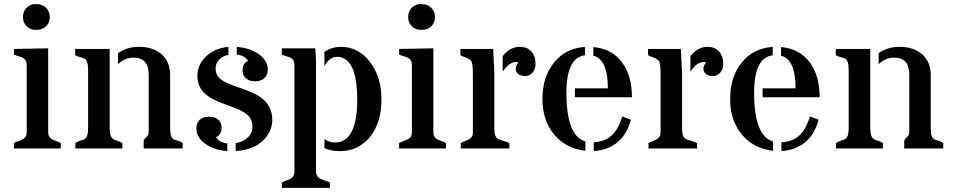

<svg xmlns="http://www.w3.org/2000/svg" viewBox="-20 -719 4615 930"><path d="M213.4 -484.9V-77.1Q213.4 -54.2 233.4 -43.9Q242.7 -39.1 253.4 -35.4Q264.2 -31.7 274.4 -25.9V0H47.4V-25.9Q57.6 -31.7 68.6 -35.4Q79.6 -39.1 88.9 -43.9Q109.4 -54.2 109.4 -77.1V-403.8Q109.4 -429.7 89.8 -439.5Q81.1 -443.8 69.8 -446.5Q58.6 -449.2 47.4 -455.1V-481.9ZM202.6 -681.6Q221.2 -664.1 221.2 -636.2Q221.2 -608.9 202.6 -591.3Q184.6 -574.2 156 -574.2Q127.4 -574.2 109.4 -591.3Q91.3 -608.4 91.3 -636.5Q91.3 -664.6 109.4 -681.9Q127.4 -699.2 148.7 -699.2Q169.9 -699.2 181.9 -694.6Q193.8 -689.9 202.6 -681.6Z M626 -439.9Q585.4 -439.9 551.8 -408.2V-461.4Q594.7 -492.2 652.8 -492.2Q720.2 -492.2 761.7 -457Q804.2 -420.4 804.2 -354V-97.2Q804.2 -50.8 823.2 -43Q829.1 -40.5 835.9 -39.1Q854.5 -34.2 864.7 -25.9V0H675.8V-33.2Q675.8 -42.5 684.1 -50.3Q692.4 -58.1 696.3 -63.7Q700.2 -69.3 700.2 -80.1V-358.9Q700.2 -439.9 626 -439.9ZM511.2 -99.1Q511.2 -53.2 530.8 -43.9Q536.6 -41.5 543.5 -39.1Q563.5 -32.7 572.8 -25.9V0H345.2V-25.9Q354 -32.7 367.4 -37.1Q380.9 -41.5 387 -43.9Q393.1 -46.4 397.5 -52.7Q406.7 -65.4 406.7 -98.1V-379.9Q406.7 -428.2 387.7 -436Q381.8 -438.5 375 -440.4Q353.5 -445.3 344.2 -452.1V-481.9H511.2Z M1121.6 -25.9Q1158.2 -31.2 1180.4 -53Q1202.6 -74.7 1202.6 -103.5Q1202.6 -132.3 1191.2 -148.2Q1179.7 -164.1 1160.9 -175.5Q1142.1 -187 1118.2 -196Q1094.2 -205.1 1069.3 -214.1Q1044.4 -223.1 1020.5 -234.4Q996.6 -245.6 977.5 -261.2Q936 -295.9 936 -352.1Q936 -402.3 974.1 -441.4Q1017.1 -486.3 1086.4 -491.7V-453.1Q1058.1 -447.8 1041.3 -429.7Q1024.4 -411.6 1024.4 -387.2Q1024.4 -362.8 1036.1 -348.4Q1047.9 -334 1067.1 -323.5Q1086.4 -313 1111.1 -304.4Q1135.7 -295.9 1161.6 -286.4Q1187.5 -276.9 1212.2 -265.4Q1236.8 -253.9 1255.9 -236.8Q1298.8 -198.7 1298.8 -138.2Q1298.8 -85 1258.8 -43Q1210.9 7.3 1121.6 12.7ZM1154.8 -377Q1154.8 -413.6 1181.6 -423.8Q1166.5 -450.7 1127 -454.6V-491.7Q1191.4 -486.8 1234.4 -456.1Q1276.9 -425.3 1276.9 -381.8Q1276.9 -355.5 1260.5 -340.3Q1244.1 -325.2 1216.1 -325.2Q1188 -325.2 1171.4 -339.4Q1154.8 -353.5 1154.8 -377ZM1053.2 -102.1Q1053.2 -65.4 1026.4 -55.2Q1041.5 -28.3 1081.1 -24.4V12.7Q1018.1 8.8 973.6 -22.9Q931.2 -53.7 931.2 -97.2Q931.2 -123.5 947.5 -138.7Q963.9 -153.8 991.9 -153.8Q1020 -153.8 1036.6 -139.6Q1053.2 -125.5 1053.2 -102.1Z M1510.7 -423.8V113.8Q1511.7 137.2 1532.2 147.5Q1542 151.9 1553.7 155.5Q1565.4 159.2 1578.1 165V190.9H1345.2V165Q1355.5 159.2 1366.5 155.5Q1377.4 151.9 1386.2 147.5Q1406.2 136.7 1406.2 113.8V-403.8Q1406.2 -429.7 1386.7 -439.5Q1378.4 -443.8 1367.4 -446.5Q1356.4 -449.2 1345.2 -455.1V-484.9H1507.3ZM1625.5 13.2Q1583.5 13.2 1551.3 -1.5L1551.8 -44.9Q1575.7 -28.8 1602.3 -28.8Q1628.9 -28.8 1648.7 -41.3Q1668.5 -53.7 1682.1 -79.1Q1710.4 -132.3 1710.4 -235.8Q1710.4 -397.9 1649.9 -433.6Q1631.8 -443.8 1615.5 -443.8Q1599.1 -443.8 1589.6 -439.2Q1580.1 -434.6 1572.8 -427.7Q1564 -419.4 1551.3 -398.9V-467.8Q1587.4 -492.2 1631.6 -492.2Q1675.8 -492.2 1711.4 -472.4Q1747.1 -452.6 1772.9 -418Q1827.6 -345.7 1827.6 -238.8Q1827.6 -122.6 1770.5 -53.7Q1714.4 13.2 1625.5 13.2Z M2079.1 -484.9V-77.1Q2079.1 -54.2 2099.1 -43.9Q2108.4 -39.1 2119.1 -35.4Q2129.9 -31.7 2140.1 -25.9V0H1913.1V-25.9Q1923.3 -31.7 1934.3 -35.4Q1945.3 -39.1 1954.6 -43.9Q1975.1 -54.2 1975.1 -77.1V-403.8Q1975.1 -429.7 1955.6 -439.5Q1946.8 -443.8 1935.5 -446.5Q1924.3 -449.2 1913.1 -455.1V-481.9ZM2068.4 -681.6Q2086.9 -664.1 2086.9 -636.2Q2086.9 -608.9 2068.4 -591.3Q2050.3 -574.2 2021.7 -574.2Q1993.2 -574.2 1975.1 -591.3Q1957 -608.4 1957 -636.5Q1957 -664.6 1975.1 -681.9Q1993.2 -699.2 2014.4 -699.2Q2035.6 -699.2 2047.6 -694.6Q2059.6 -689.9 2068.4 -681.6Z M2374.5 -366.2V-96.2Q2374.5 -52.2 2396 -43.9Q2402.8 -41 2410.6 -39.1Q2436.5 -31.7 2447.3 -25.9V0H2211.9V-25.9Q2221.2 -31.7 2231.4 -35.4Q2241.7 -39.1 2250.5 -43.9Q2270.5 -54.2 2270.5 -77.1V-359.9Q2270.5 -416 2261.5 -424.8Q2252.4 -433.6 2243.9 -437.5Q2235.4 -441.4 2226.1 -444.1Q2216.8 -446.8 2210 -452.1V-481.9H2368.7ZM2490.7 -416Q2486.3 -418.9 2479.5 -418.9Q2446.3 -418.5 2415 -372.1V-447.3Q2451.2 -492.2 2497.1 -492.2Q2549.8 -492.2 2567.9 -446.3Q2573.7 -432.1 2573.7 -408.2Q2573.7 -384.3 2559.6 -367.4Q2545.4 -350.6 2523.9 -350.6Q2502.4 -350.6 2490.2 -360.8Q2478 -371.1 2478 -386.2Q2478 -401.4 2490.7 -416Z M2924.3 -291Q2924.3 -431.6 2854 -449.2V-491.2Q2945.3 -482.9 2994.6 -414.6Q3041 -350.6 3041 -248H2764.6V-291ZM2856 -29.8Q2940.9 -33.7 2976.6 -109.9Q2986.8 -131.8 2994.1 -154.8L3036.1 -139.2Q3008.8 -37.1 2924.3 -2Q2894.5 10.3 2856 12.7ZM2723.6 -270Q2723.6 -60.1 2815.4 -33.7V11.2Q2719.7 0.5 2663.6 -68.4Q2607.4 -136.2 2607.4 -238.8Q2607.4 -346.7 2663.6 -416Q2720.2 -485.8 2813.5 -491.7V-451.2Q2723.6 -440.4 2723.6 -270Z M3283.7 -366.2V-96.2Q3283.7 -52.2 3305.2 -43.9Q3312 -41 3319.8 -39.1Q3345.7 -31.7 3356.4 -25.9V0H3121.1V-25.9Q3130.4 -31.7 3140.6 -35.4Q3150.9 -39.1 3159.7 -43.9Q3179.7 -54.2 3179.7 -77.1V-359.9Q3179.7 -416 3170.7 -424.8Q3161.6 -433.6 3153.1 -437.5Q3144.5 -441.4 3135.3 -444.1Q3126 -446.8 3119.1 -452.1V-481.9H3277.8ZM3399.9 -416Q3395.5 -418.9 3388.7 -418.9Q3355.5 -418.5 3324.2 -372.1V-447.3Q3360.4 -492.2 3406.2 -492.2Q3459 -492.2 3477.1 -446.3Q3482.9 -432.1 3482.9 -408.2Q3482.9 -384.3 3468.8 -367.4Q3454.6 -350.6 3433.1 -350.6Q3411.6 -350.6 3399.4 -360.8Q3387.2 -371.1 3387.2 -386.2Q3387.2 -401.4 3399.9 -416Z M3833.5 -291Q3833.5 -431.6 3763.2 -449.2V-491.2Q3854.5 -482.9 3903.8 -414.6Q3950.2 -350.6 3950.2 -248H3673.8V-291ZM3765.1 -29.8Q3850.1 -33.7 3885.7 -109.9Q3896 -131.8 3903.3 -154.8L3945.3 -139.2Q3918 -37.1 3833.5 -2Q3803.7 10.3 3765.1 12.7ZM3632.8 -270Q3632.8 -60.1 3724.6 -33.7V11.2Q3628.9 0.5 3572.8 -68.4Q3516.6 -136.2 3516.6 -238.8Q3516.6 -346.7 3572.8 -416Q3629.4 -485.8 3722.7 -491.7V-451.2Q3632.8 -440.4 3632.8 -270Z M4310.1 -439.9Q4269.5 -439.9 4235.8 -408.2V-461.4Q4278.8 -492.2 4336.9 -492.2Q4404.3 -492.2 4445.8 -457Q4488.3 -420.4 4488.3 -354V-97.2Q4488.3 -50.8 4507.3 -43Q4513.2 -40.5 4520 -39.1Q4538.6 -34.2 4548.8 -25.9V0H4359.9V-33.2Q4359.9 -42.5 4368.2 -50.3Q4376.5 -58.1 4380.4 -63.7Q4384.3 -69.3 4384.3 -80.1V-358.9Q4384.3 -439.9 4310.1 -439.9ZM4195.3 -99.1Q4195.3 -53.2 4214.8 -43.9Q4220.7 -41.5 4227.5 -39.1Q4247.6 -32.7 4256.8 -25.9V0H4029.3V-25.9Q4038.1 -32.7 4051.5 -37.1Q4064.9 -41.5 4071 -43.9Q4077.1 -46.4 4081.5 -52.7Q4090.8 -65.4 4090.8 -98.1V-379.9Q4090.8 -428.2 4071.8 -436Q4065.9 -438.5 4059.1 -440.4Q4037.6 -445.3 4028.3 -452.1V-481.9H4195.3Z"/></svg>

Font: Stardos Stencil
Style: Regular
Weight: 400
Version: Version 1.000